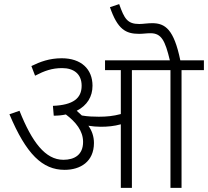

<svg xmlns="http://www.w3.org/2000/svg" viewBox="-20 -916 1014 936"><path d="M438 -219C438 -251 428 -279 411 -303C430 -300 452 -298 471 -298C505 -298 536 -301 569 -310V0H623V-574H811V0H865V-574H974V-622H859C828 -772 786 -803 722 -803C699 -803 677 -799 659 -799C601 -799 586 -825 561 -896L516 -881C553 -773 593 -751 658 -751C677 -751 694 -754 714 -754C767 -754 785 -718 808 -622H492V-574H569V-360C532 -350 499 -347 462 -347C436 -347 407 -348 379 -353C371 -361 362 -369 354 -376C405 -402 431 -445 431 -498C431 -579 376 -632 281 -632C221 -632 176 -615 133 -594L151 -547C197 -571 234 -584 283 -584C339 -584 378 -556 378 -498C378 -437 337 -404 238 -400L242 -352C263 -352 283 -354 301 -358C350 -321 385 -278 385 -224C385 -162 344 -137 289 -137C201 -137 136 -223 75 -376L26 -359C108 -164 187 -88 295 -88C372 -88 438 -128 438 -219Z"/></svg>

Font: Noto Sans Devanagari UI Light
Style: Regular
Weight: 300
Designer: Jelle Bosma - Monotype Design Team
Foundry: Monotype Imaging Inc.
Version: Version 2.004